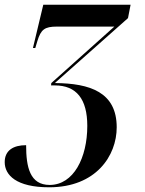

<svg xmlns="http://www.w3.org/2000/svg" viewBox="-58 -556 616 816"><path d="M151 240C350 240 438 106 438 -15C438 -164 325 -202 175 -203L486 -479L497 -536H126L82 -352H92L101 -382C116 -431 132 -443 184 -443H428L160 -203L159 -193H175C267 -193 313 -135 313 -21C313 114 255 230 153 230C69 230 53 154 53 61C-1 61 -38 83 -38 133C-38 188 11 240 151 240Z"/></svg>

Font: Noto Serif Display SemiCondensed SemiBold
Style: Italic
Weight: 600
Width: 4
Italic angle: -12°
Designer: Monotype Design Team
Foundry: Monotype Imaging Inc.
Version: Version 2.009